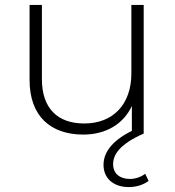

<svg xmlns="http://www.w3.org/2000/svg" viewBox="-20 -542 709 779"><path d="M569 163C569 163 583 192 583 192C560 209 532 217 502 217C441 217 400 182 400 127C400 85 424 34 515 -11C515 -11 515 -112 515 -112C481 -39 410 4 318 4C185 4 100 -71 100 -217C100 -217 100 -522 100 -522C100 -522 150 -522 150 -522C150 -522 150 -221 150 -221C150 -103 213 -41 322 -41C440 -41 513 -120 513 -244C513 -244 513 -522 513 -522C513 -522 563 -522 563 -522C563 -522 563 0 563 0C462 44 439 88 439 124C439 164 468 184 507 184C529 184 553 176 569 163Z"/></svg>

Font: TamingNoise
Style: Regular
Weight: 500
Designer: Julieta Ulanovsky
Foundry: Julieta Ulanovsky
Version: ""